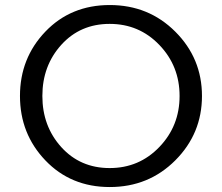

<svg xmlns="http://www.w3.org/2000/svg" viewBox="-20 -735 890 770"><path d="M162.1 -91.6Q60.1 -198.2 60.1 -350.1Q60.1 -502 162.1 -608.4Q264.2 -714.8 420.2 -714.8Q576.2 -714.8 683.1 -607.9Q790 -501 790 -350.1Q790 -199.2 683.1 -92Q576.2 15.1 420.2 15.1Q264.2 15.1 162.1 -91.6ZM225.8 -555.2Q149.9 -471.2 149.9 -350.1Q149.9 -229 225.8 -145Q301.8 -61 419.9 -61Q538.1 -61 619.1 -145.5Q700.2 -230 700.2 -350.1Q700.2 -470.2 619.1 -554.7Q538.1 -639.2 419.9 -639.2Q301.8 -639.2 225.8 -555.2Z"/></svg>

Font: Carme
Style: Regular
Weight: 400
Version: 1.000